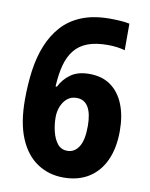

<svg xmlns="http://www.w3.org/2000/svg" viewBox="-83 -783 666 854"><g transform="rotate(10 250.0 -356.0)"><path d="M262 10Q196 10 144 -24.5Q92 -59 63 -128Q34 -197 34 -302Q34 -371 42.5 -433Q51 -495 72 -547.5Q93 -600 128.5 -639.5Q164 -679 217.5 -700.5Q271 -722 345 -722Q366 -722 390 -720.5Q414 -719 433 -715V-595Q415 -600 396 -602.5Q377 -605 356 -605Q301 -605 264.5 -591Q228 -577 205.5 -549Q183 -521 172 -480Q161 -439 158 -383H164Q182 -419 214 -441.5Q246 -464 297 -464Q355 -464 394 -436Q433 -408 453.5 -357Q474 -306 474 -237Q474 -161 449 -105.5Q424 -50 376.5 -20Q329 10 262 10ZM259 -110Q291 -110 310.5 -140Q330 -170 330 -234Q330 -290 312.5 -319.5Q295 -349 260 -349Q235 -349 218 -335Q201 -321 191.5 -298Q182 -275 182 -249Q182 -215 190 -183Q198 -151 214.5 -130.5Q231 -110 259 -110Z"/></g></svg>

Font: Noto Sans Bengali SemiCondensed
Style: Bold
Weight: 700
Width: 4
Designer: Jelle Bosma - Monotype Design Team
Foundry: Monotype Imaging Inc.
Version: Version 2.003